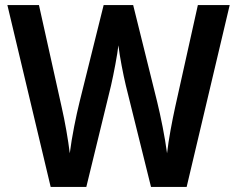

<svg xmlns="http://www.w3.org/2000/svg" viewBox="-20 -734 932 754"><path d="M882 -714H757L668 -314C656 -259 642 -186 636 -132C628 -194 611 -278 597 -335L503 -714H387L293 -336C279 -280 262 -196 254 -132C248 -183 235 -258 222 -314L133 -714H9L179 0H319L416 -398C427 -446 441 -520 445 -556C450 -512 464 -441 474 -399L573 0H713Z"/></svg>

Font: Noto Sans Thai Looped SemiCondensed SemiBold
Style: Regular
Weight: 600
Width: 4
Designer: Sasikarn Vongin, Ben Mitchell
Foundry: The Fontpad Ltd
Version: Version 1.001